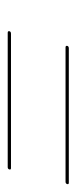

<svg xmlns="http://www.w3.org/2000/svg" viewBox="130 -592 198 498"><g transform="rotate(90 229.0 -343.0)"><path d="M99 -418.5Q100 -422.5 105.5 -422.5H454Q458.5 -422.5 457.5 -418.5Q456.5 -414 451.5 -414H103Q98 -414 99 -418.5ZM61 -268.5Q62 -272.5 67.5 -272.5H416Q420.5 -272.5 419.5 -268.5Q418.5 -264 413.5 -264H65Q60 -264 61 -268.5Z"/></g></svg>

Font: Fraunces 144pt S000 SemiBold
Style: Italic
Weight: 600
Italic angle: -16°
Version: Version 1.000; ttfautohint (v1.8.3)